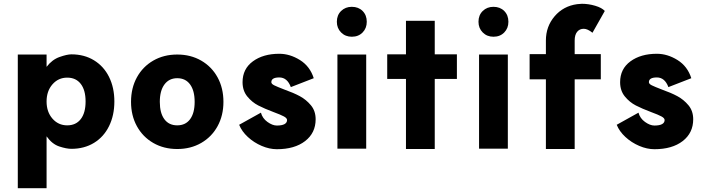

<svg xmlns="http://www.w3.org/2000/svg" viewBox="-20 -767 3735 1014"><path d="M432 -231Q432 -291 406.5 -324Q381 -357 335 -357Q288 -357 257 -321.5Q226 -286 226 -231Q226 -176 257 -140.5Q288 -105 335 -105Q381 -105 406.5 -138Q432 -171 432 -231ZM584 -231Q584 -158 556 -101Q528 -44 476.5 -12.5Q425 19 357 19Q331 19 293 6.5Q255 -6 226 -47V227H74V-479H226V-414Q255 -452 294.5 -466Q334 -480 357 -480Q425 -480 476.5 -448.5Q528 -417 556 -360.5Q584 -304 584 -231Z M1008 -229Q1008 -288 984 -321Q960 -354 916 -354Q873 -354 848.5 -321Q824 -288 824 -229Q824 -170 848 -137.5Q872 -105 916 -105Q960 -105 984 -137.5Q1008 -170 1008 -229ZM1160 -229Q1160 -157 1129 -100.5Q1098 -44 1042.5 -12Q987 20 916 20Q845 20 789.5 -12Q734 -44 703 -100.5Q672 -157 672 -229Q672 -302 703 -358.5Q734 -415 789.5 -447Q845 -479 916 -479Q987 -479 1042.5 -447Q1098 -415 1129 -358.5Q1160 -302 1160 -229Z M1442 -104Q1469 -104 1482.5 -111.5Q1496 -119 1496 -133Q1496 -143 1479.5 -152Q1463 -161 1425 -175Q1377 -193 1344 -210Q1311 -227 1286 -257.5Q1261 -288 1261 -333Q1261 -403 1315.5 -443Q1370 -483 1455 -483Q1511 -483 1564 -450Q1617 -417 1637 -354L1516 -307Q1497 -358 1455 -358Q1413 -358 1413 -333Q1413 -324 1428 -316.5Q1443 -309 1482 -294Q1530 -277 1563.5 -259Q1597 -241 1622 -211Q1647 -181 1647 -137Q1647 -65 1591.5 -22Q1536 21 1442 21Q1403 21 1362 3.5Q1321 -14 1289 -43.5Q1257 -73 1243 -108L1358 -172Q1366 -142 1392.5 -123Q1419 -104 1442 -104Z M1914 -479V18H1762V-479ZM1917 -652Q1917 -618 1895 -595.5Q1873 -573 1838 -573Q1804 -573 1781.5 -595.5Q1759 -618 1759 -652Q1759 -687 1781.5 -709Q1804 -731 1838 -731Q1873 -731 1895 -709Q1917 -687 1917 -652Z M2124 -350H2025V-480H2124V-657H2276V-480H2393V-350H2276V20H2124Z M2662 -479V18H2510V-479ZM2665 -652Q2665 -618 2643 -595.5Q2621 -573 2586 -573Q2552 -573 2529.5 -595.5Q2507 -618 2507 -652Q2507 -687 2529.5 -709Q2552 -731 2586 -731Q2621 -731 2643 -709Q2665 -687 2665 -652Z M2863 20V-348H2777V-481H2863V-553Q2863 -627 2909 -681Q2955 -735 3028 -745Q3044 -747 3053 -747Q3088 -747 3123.5 -736.5Q3159 -726 3174 -709L3109 -594Q3083 -615 3063 -615Q3041 -615 3028 -599Q3015 -583 3015 -553V-481H3153V-348H3015V20Z M3436 -104Q3463 -104 3476.5 -111.5Q3490 -119 3490 -133Q3490 -143 3473.5 -152Q3457 -161 3419 -175Q3371 -193 3338 -210Q3305 -227 3280 -257.5Q3255 -288 3255 -333Q3255 -403 3309.5 -443Q3364 -483 3449 -483Q3505 -483 3558 -450Q3611 -417 3631 -354L3510 -307Q3491 -358 3449 -358Q3407 -358 3407 -333Q3407 -324 3422 -316.5Q3437 -309 3476 -294Q3524 -277 3557.5 -259Q3591 -241 3616 -211Q3641 -181 3641 -137Q3641 -65 3585.5 -22Q3530 21 3436 21Q3397 21 3356 3.5Q3315 -14 3283 -43.5Q3251 -73 3237 -108L3352 -172Q3360 -142 3386.5 -123Q3413 -104 3436 -104Z"/></svg>

Font: SUITE Heavy
Style: Regular
Weight: 900
Designer: Sun
Foundry: Sun
Version: Version 2.040